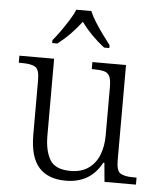

<svg xmlns="http://www.w3.org/2000/svg" viewBox="-54 -813 727 870"><g transform="rotate(5 309.0 -378.0)"><path d="M277 10Q196 10 154.5 -37Q113 -84 113 -185V-433Q113 -481 94.5 -492.5Q76 -504 33 -504H19V-536H177V-186Q177 -118 201 -77Q225 -36 295 -36Q344 -36 376.5 -59Q409 -82 424.5 -121.5Q440 -161 440 -210V-431Q440 -464 432 -479.5Q424 -495 406.5 -499.5Q389 -504 361 -504H351V-536H504V-102Q504 -55 522.5 -43.5Q541 -32 579 -32H596V0H453L445 -86H440Q389 10 277 10ZM162 -619Q178 -638 196.5 -664Q215 -690 232 -717Q249 -744 258 -766H326Q335 -744 352 -717Q369 -690 388 -664Q407 -638 422 -619V-606H398Q365 -632 339.5 -658Q314 -684 292 -714Q269 -684 244 -658Q219 -632 186 -606H162Z"/></g></svg>

Font: Noto Serif Sinhala Light
Style: Regular
Weight: 300
Designer: Jelle Bosma - Monotype Design Team
Foundry: Monotype Imaging Inc.
Version: Version 2.007; ttfautohint (v1.8.4.7-5d5b)